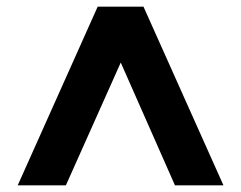

<svg xmlns="http://www.w3.org/2000/svg" viewBox="-20 -720 720 574"><path d="M341 -533 177 -166H33L272 -700H409L648 -166H503Z"/></svg>

Font: Parkinsans Light SemiBold
Style: Regular
Weight: 600
Version: Version 1.000